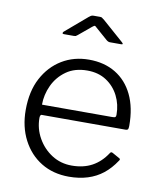

<svg xmlns="http://www.w3.org/2000/svg" viewBox="-84 -812 747 889"><g transform="rotate(10 289.5 -367.0)"><path d="M119 -235Q119 -184 144 -140Q169 -96 210.5 -69.5Q252 -43 304 -43Q359 -43 399.5 -65Q440 -87 468 -130Q471 -135 474 -135.5Q477 -136 481 -134L515 -115Q523 -111 516 -103Q491 -65 459.5 -40Q428 -15 388 -2.5Q348 10 300 10Q226 10 170 -24Q114 -58 82 -119.5Q50 -181 50 -260Q50 -348 83 -410Q116 -472 172 -506Q228 -540 299 -540Q371 -540 424 -508Q477 -476 506 -416Q535 -356 535 -271Q535 -264 533.5 -257Q532 -250 521 -250H126Q123 -250 121 -245.5Q119 -241 119 -235ZM451 -297Q462 -297 465 -300Q468 -303 468 -311Q468 -359 447.5 -399.5Q427 -440 389.5 -464.5Q352 -489 300 -489Q241 -489 201 -460.5Q161 -432 140.5 -388Q120 -344 120 -297ZM363 -643 307 -692Q300 -699 297.5 -699Q295 -699 286 -692L227 -643Q221 -638 218.5 -637Q216 -636 210 -636H163Q157 -636 156.5 -639.5Q156 -643 160 -647L262 -734Q267 -738 271.5 -741Q276 -744 284 -744H315Q322 -744 325.5 -740.5Q329 -737 333 -735L433 -647Q446 -636 432 -636H380Q376 -636 372 -637.5Q368 -639 363 -643Z"/></g></svg>

Font: Libre Franklin Light
Style: Regular
Weight: 300
Designer: Pablo Impallari, Rodrigo Fuenzalida, Nhung Nguyen
Foundry: Impallari Type
Version: Version 3.000